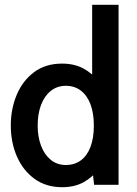

<svg xmlns="http://www.w3.org/2000/svg" viewBox="-20 -770 569 800"><path d="M238.5 10Q172 10 124 -24.8Q76 -59.5 50.5 -118Q25 -176.5 25 -247Q25 -316.5 49.8 -375.2Q74.5 -434 122.2 -469.5Q170 -505 238.5 -505Q289 -505 326.8 -485Q364.5 -465 391 -430L364 -409V-750H474V0H372L362 -92L395 -70Q366.5 -32 328.8 -11Q291 10 238.5 10ZM254.5 -82.5Q290.5 -82.5 316.8 -101.8Q343 -121 357 -157.8Q371 -194.5 371 -247Q371 -298.5 357 -335.5Q343 -372.5 316.8 -392.5Q290.5 -412.5 254.5 -412.5Q218 -412.5 191.5 -391.2Q165 -370 151 -332.8Q137 -295.5 137 -247Q137 -200 151 -162.8Q165 -125.5 191.5 -104Q218 -82.5 254.5 -82.5Z"/></svg>

Font: Cabin SemiCondensed SemiBold
Style: Regular
Weight: 600
Width: 4
Designer: Pablo Impallari
Foundry: Pablo Impallari. http://www.impallari.com Igino Marini. http://www.ikern.com
Version: Version 3.001